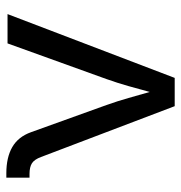

<svg xmlns="http://www.w3.org/2000/svg" viewBox="-2 -588 590 627"><g transform="rotate(-90 293.5 -275.0)"><path d="M259.8 0 93.8 -436.5Q85.9 -458 73.5 -466.1Q61 -474.1 38.6 -474.1H26.4V-549.8H41Q92.3 -549.8 126 -530.5Q159.7 -511.2 174.8 -469.2L263.7 -222.2Q276.4 -186.5 286.4 -151.1Q296.4 -115.7 306.2 -81.5Q315.4 -115.7 325.4 -151.1Q335.4 -186.5 348.1 -222.2L464.8 -545.9H560.5L352.1 0Z"/></g></svg>

Font: Inter
Style: Regular
Weight: 400
Designer: Rasmus Andersson
Foundry: rsms
Version: Version 4.001;git-9221beed3